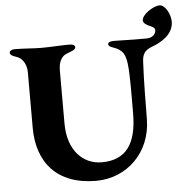

<svg xmlns="http://www.w3.org/2000/svg" viewBox="-56 -860 917 929"><g transform="rotate(-5 402.5 -395.5)"><path d="M374 14C523 14 643 -100 644 -263C645 -351 645 -437 650 -537C651 -576 663 -595 697 -608C747 -626 805 -661 805 -722C805 -757 780 -805 753 -805C721 -805 666 -767 666 -740C666 -726 680 -718 695 -711C708 -705 722 -700 722 -688C722 -672 709 -651 677 -651H616C582 -651 565 -653 518 -653C500 -653 489 -649 489 -639C489 -626 513 -622 528 -615C566 -596 576 -571 579 -482C581 -421 580 -349 580 -297C580 -150 528 -73 409 -73C318 -73 245 -144 245 -276V-533C245 -578 262 -601 282 -610C304 -620 329 -625 329 -639C329 -649 318 -654 302 -654C264 -654 205 -650 167 -650C128 -650 79 -655 37 -655C22 -655 11 -649 11 -640C11 -631 19 -624 39 -618C72 -609 90 -575 90 -538V-268C90 -100 184 14 374 14Z"/></g></svg>

Font: EB Garamond
Style: Bold
Weight: 700
Designer: Georg Duffner and Octavio Pardo
Foundry: Georg Duffner
Version: Version 1.000;PS 001.000;hotconv 1.0.88;makeotf.lib2.5.64775